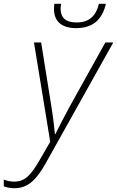

<svg xmlns="http://www.w3.org/2000/svg" viewBox="-113 -755 620 1017"><path d="M290 -606C377 -606 428 -649 448 -735H411C397 -676 364 -636 293 -636C235 -636 208 -661 208 -710C208 -717 209 -726 211 -735H175C174 -727 173 -715 173 -707C173 -640 216 -606 290 -606ZM-37 242C37 242 81 195 129 110L487 -530H445L252 -183C222 -128 195 -74 180 -44H178C175 -77 169 -130 159 -192L105 -530H67L153 -4L95 96C51 172 19 207 -37 207C-56 207 -78 203 -93 196V232C-77 238 -56 242 -37 242Z"/></svg>

Font: Noto Sans ExtraLight
Style: Italic
Weight: 200
Italic angle: -12°
Designer: Monotype Design Team
Foundry: Monotype Imaging Inc.
Version: Version 2.013